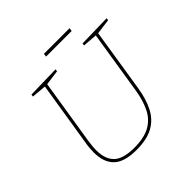

<svg xmlns="http://www.w3.org/2000/svg" viewBox="-205 -988 1172 1172"><g transform="rotate(-45 381.5 -401.5)"><path d="M550 -687 763 -692 761 -677 654 -663 663 -671 597 -253Q584 -171 554 -113Q524 -55 469 -24.5Q414 6 324 6Q220 6 174 -38Q128 -82 128 -168Q128 -186 129.5 -205.5Q131 -225 135 -246L203 -671L209 -663L107 -672L109 -687L322 -692L320 -677L215 -663L223 -671L155 -244Q152 -223 150 -204Q148 -185 148 -168Q148 -89 188.5 -51Q229 -13 324 -13Q409 -13 460 -41.5Q511 -70 538 -124.5Q565 -179 577 -255L643 -671L649 -664L548 -672ZM560 -809 557 -788H336L339 -809Z"/></g></svg>

Font: Bitter Thin
Style: Italic
Weight: 100
Italic angle: -9°
Designer: Sol Matas, and Bitter project Authors
Foundry: Sol Matas
Version: Version 2.002